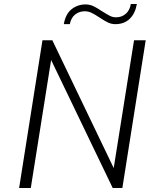

<svg xmlns="http://www.w3.org/2000/svg" viewBox="-20 -934 744 954"><path d="M191 -734H240L545 -99L646 -734H704L588 0H540L234 -636L133 0H75ZM405 -912Q426 -912 445 -903Q464 -894 487 -878Q511 -863 525.5 -855.5Q540 -848 557 -848Q585 -848 605 -865.5Q625 -883 630 -914H660Q652 -867 624.5 -840.5Q597 -814 553 -814Q534 -814 517 -822Q500 -830 476 -846Q452 -862 435.5 -870Q419 -878 401 -878Q374 -878 353.5 -862Q333 -846 327 -814H297Q306 -865 336 -888.5Q366 -912 405 -912Z"/></svg>

Font: Exo Light
Style: Italic
Weight: 300
Italic angle: -9°
Designer: Natanael Gama
Foundry: Natanael Gama
Version: Version 1.500; ttfautohint (v1.6)